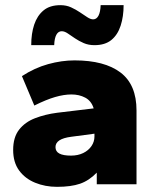

<svg xmlns="http://www.w3.org/2000/svg" viewBox="-20 -714 600 744"><path d="M201 10Q155 10 116 -6Q77 -22 54 -53.5Q31 -85 31 -133Q31 -182 54 -211.5Q77 -241 116 -256Q155 -271 201 -277L343 -294Q334 -323 310.5 -335.5Q287 -348 257 -348Q228 -348 193.5 -338Q159 -328 113 -305L65 -419Q114 -451 166.5 -465.5Q219 -480 269 -480Q385 -480 447 -433Q509 -386 509 -286V0H355V-45Q325 -14 290 -2Q255 10 201 10ZM255 -111Q282 -111 302.5 -121Q323 -131 334.5 -148Q346 -165 346 -185V-196L256 -184Q225 -180 210 -170Q195 -160 195 -144Q195 -127 210 -119Q225 -111 255 -111ZM101 -539Q101 -584 112.5 -618.5Q124 -653 148.5 -673.5Q173 -694 214 -694Q237 -694 255.5 -685.5Q274 -677 289.5 -666.5Q305 -656 318 -647.5Q331 -639 341 -639Q354 -639 361.5 -653Q369 -667 370 -694H459Q459 -650 447.5 -614.5Q436 -579 411.5 -559Q387 -539 346 -539Q323 -539 304.5 -547Q286 -555 270.5 -565.5Q255 -576 242.5 -584.5Q230 -593 219 -593Q206 -593 198.5 -579.5Q191 -566 190 -539Z"/></svg>

Font: Gantari ExtraBold
Style: Regular
Weight: 800
Version: Version 1.000